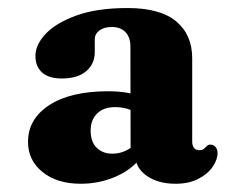

<svg xmlns="http://www.w3.org/2000/svg" viewBox="-20 -734 574 466"><path d="M66 -598Q66 -625.5 91 -652Q116 -678.5 165.8 -696.5Q215.5 -714.5 289.5 -714.5Q369 -714.5 407.8 -682Q446.5 -649.5 446.5 -592.5V-390Q446.5 -381 450.8 -375.2Q455 -369.5 464 -369.5Q471.5 -369.5 475.2 -373Q479 -376.5 482.2 -379.8Q485.5 -383 490 -383Q498.5 -383 503.2 -377.2Q508 -371.5 508 -362.5Q508 -346.5 496 -329Q484 -311.5 461.2 -299.8Q438.5 -288 406 -288Q363.5 -288 335.8 -307.5Q308 -327 308.5 -358.5L297 -370.5L296.5 -621.5Q296.5 -643.5 284.5 -656Q272.5 -668.5 251.5 -668.5Q232.5 -668.5 221.2 -660Q210 -651.5 210 -638.5V-608Q210 -578.5 189 -561Q168 -543.5 130 -543.5Q98.5 -543.5 82.2 -558Q66 -572.5 66 -598ZM308.5 -462Q297 -468 285 -471Q273 -474 258.5 -474Q232 -474 216 -458.8Q200 -443.5 200 -417Q200 -389.5 214.8 -375.2Q229.5 -361 253 -361Q271 -361 287.2 -369.2Q303.5 -377.5 313.5 -390L324 -354.5Q301.5 -323 261.2 -305.5Q221 -288 176 -288Q118.5 -288 83.2 -316.5Q48 -345 48 -389.5Q48 -445.5 99.8 -479Q151.5 -512.5 242.5 -512.5Q267.5 -512.5 288 -509Q308.5 -505.5 322 -499Z"/></svg>

Font: Fraunces 28pt Soft Wonky
Style: Bold
Weight: 700
Version: Version 1.000;[b76b70a41]